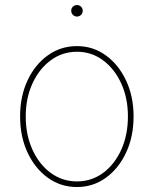

<svg xmlns="http://www.w3.org/2000/svg" viewBox="-20 -734 612 765"><path d="M286.6 11.2Q221.7 11.2 170.4 -25.9Q119.1 -63 89.6 -126.5Q60.1 -189.9 60.1 -270Q60.1 -350.1 89.6 -413.3Q119.1 -476.6 170.4 -513.4Q221.7 -550.3 286.6 -550.3Q350.6 -550.3 401.6 -513.4Q452.6 -476.6 482.4 -413.1Q512.2 -349.6 512.2 -270Q512.2 -189.9 482.7 -126.5Q453.1 -63 402.1 -25.9Q351.1 11.2 286.6 11.2ZM286.6 -11.2Q344.7 -11.2 390.6 -44.9Q436.5 -78.6 463.1 -137.5Q489.7 -196.3 489.7 -270Q489.7 -343.3 462.9 -401.9Q436 -460.4 390.1 -494.1Q344.2 -527.8 286.6 -527.8Q228.5 -527.8 182.4 -493.9Q136.2 -460 109.4 -401.6Q82.5 -343.3 82.5 -270Q82.5 -196.3 109.4 -137.5Q136.2 -78.6 182.4 -44.9Q228.5 -11.2 286.6 -11.2ZM286.6 -668Q277.3 -668 270.5 -674.8Q263.7 -681.6 263.7 -691.4Q263.7 -700.7 270.5 -707.3Q277.3 -713.9 286.6 -713.9Q296.4 -713.9 303 -707.3Q309.6 -700.7 309.6 -691.4Q309.6 -681.6 303 -674.8Q296.4 -668 286.6 -668Z"/></svg>

Font: Inter 16pt Thin
Style: Regular
Weight: 250
Version: Version 4.001;git-66647c0bb